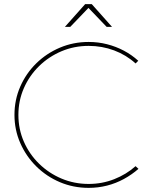

<svg xmlns="http://www.w3.org/2000/svg" viewBox="-20 -906 745 929"><path d="M636 -599Q591 -640 532.5 -662Q474 -684 409 -684Q339 -684 277.5 -658Q216 -632 169 -586Q122 -540 95.5 -479.5Q69 -419 69 -350Q69 -281 95.5 -220.5Q122 -160 169 -114Q216 -68 277.5 -42Q339 -16 409 -16Q474 -16 532.5 -39Q591 -62 636 -102L650 -89Q618 -61 579.5 -40Q541 -19 498 -8Q455 3 409 3Q335 3 270 -24.5Q205 -52 155.5 -101Q106 -150 78 -214Q50 -278 50 -350Q50 -423 78 -487Q106 -551 155.5 -599.5Q205 -648 270 -675.5Q335 -703 409 -703Q455 -703 498 -692Q541 -681 579 -661Q617 -641 649 -612ZM392 -886H424L522 -776H496L402 -874H414L320 -776H294Z"/></svg>

Font: Alexandria Thin
Style: Regular
Weight: 250
Designer: Mohamed Gaber
Foundry: Kief Type Foundry
Version: Version 5.100